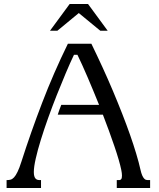

<svg xmlns="http://www.w3.org/2000/svg" viewBox="-20 -933 790 953"><path d="M316.9 -715.8H433.6Q461.9 -657.7 489 -598.6Q516.1 -539.6 540.5 -481.7Q564.9 -423.8 586.4 -368.9Q607.9 -314 625.5 -263.9Q643.1 -213.9 656.2 -169.9Q669.4 -126 677.2 -90.8Q681.2 -72.8 685.8 -62.5Q690.4 -52.2 695.1 -47.1Q699.7 -42 704.3 -40.5Q709 -39.1 713.4 -39.1H725.1V0H559.6V-39.1H572.3Q577.6 -39.1 581.5 -43.7Q585.4 -48.3 585.4 -61.5Q585.4 -72.8 582 -89.4Q577.6 -111.3 568.8 -141.4Q560.1 -171.4 547.9 -207Q535.6 -242.7 521.2 -282.7Q506.8 -322.8 490.7 -363.8H266.6Q270.5 -376.5 274.9 -388.4Q279.3 -400.4 284.2 -412.6H471.7Q457 -448.7 442.6 -483.6Q428.2 -518.6 414.3 -550.8Q400.4 -583 387.7 -611.1Q375 -639.2 364.3 -661.1H347.2Q328.1 -621.1 306.2 -569.3Q284.2 -517.6 262 -461.4Q239.7 -405.3 219.2 -348.1Q198.7 -291 182.9 -239.7Q167 -188.5 157.5 -146.5Q147.9 -104.5 147.9 -79.1Q147.9 -66.9 150.1 -59.1Q152.3 -51.3 156.2 -46.9Q160.2 -42.5 165.5 -40.8Q170.9 -39.1 177.7 -39.1H183.6V0H12.7V-39.1H15.1Q23.9 -39.1 32.5 -41.3Q41 -43.5 49.6 -52.5Q58.1 -61.5 67.1 -80.1Q76.2 -98.6 86.4 -130.9Q132.3 -274.4 189.2 -422.9Q246.1 -571.3 316.9 -715.8ZM325.7 -913.1H417L514.6 -780.3H478L371.1 -868.2L264.6 -780.3H228Z"/></svg>

Font: Arian AMU Serif
Style: Regular
Weight: 400
Designer: Ruben Hakobyan (Tarumian)
Foundry: Ruben Hakobyan (Tarumian)
Version: Version 1.002